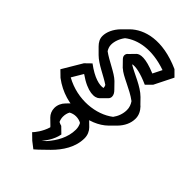

<svg xmlns="http://www.w3.org/2000/svg" viewBox="-285 -648 1115 1115"><g transform="rotate(45 272.5 -90.0)"><path d="M133 -132C221 -70 275 -75 296 -96L331 -131L332 -132C338 -138 341 -146 341 -153C341 -167 334 -179 322 -191L287 -227L286 -228C252 -261 182 -288 136 -322C128 -335 123 -348 123 -363C123 -390 134 -421 154 -447C213 -493 310 -515 439 -470L411 -414C320 -452 281 -445 265 -429L230 -393H229C223 -387 221 -379 221 -373C221 -365 226 -357 233 -350L268 -314H269C301 -283 384 -257 439 -215C450 -199 457 -181 457 -160C457 -129 446 -99 428 -75C349 -14 211 3 92 -63ZM124 -210 88 -175 16 -54 52 -19C190 85 364 60 446 -21L447 -22L482 -57C510 -86 528 -121 528 -160C528 -189 515 -212 496 -232L495 -233H494L459 -269C415 -313 339 -339 293 -367C293 -368 292 -369 292 -370C317 -374 359 -367 426 -337L461 -372L519 -488L484 -523C316 -598 198 -563 136 -502L135 -501L100 -466C69 -434 52 -396 52 -363C52 -340 63 -321 80 -304L115 -269C153 -231 220 -205 265 -174C268 -169 270 -161 270 -154C241 -148 192 -159 124 -210ZM232 317C244 304 278 263 288 210L252 175C244 173 236 170 229 166C224 155 221 143 221 130C221 114 225 98 232 86C245 79 259 75 274 75C290 75 305 79 317 86C324 99 328 114 328 130C328 195 294 253 254 298C246 305 240 311 232 317ZM274 5C250 5 228 14 212 30L177 66C161 82 150 105 150 130C150 152 159 172 173 186L209 221C211 223 211 224 213 226C199 274 168 311 160 319L158 320L194 355L234 386C247 375 259 364 272 351L308 316C357 267 399 204 399 130C399 105 389 82 373 66L337 31C321 15 299 5 274 5Z"/></g></svg>

Font: Hussar Press
Style: Bold
Weight: 700
Foundry: Cannot Into Space Fonts
Version: Version 1.43